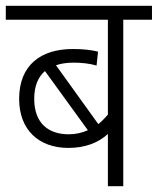

<svg xmlns="http://www.w3.org/2000/svg" viewBox="-20 -642 544 662"><path d="M504 -574V-622H0V-574H352V-247C342 -235 331 -224 319 -214L173 -417C190 -423 211 -426 234 -426C262 -426 289 -423 313 -416L318 -464C293 -470 266 -473 231 -473C120 -473 46 -417 46 -301C46 -194 114 -132 216 -132C274 -132 319 -150 352 -180V0H405V-574ZM98 -301C98 -345 111 -376 135 -397L283 -193C263 -184 241 -179 217 -179C147 -179 98 -217 98 -301Z"/></svg>

Font: Noto Sans Devanagari SemiCondensed Light
Style: Regular
Weight: 300
Width: 4
Designer: Jelle Bosma - Monotype Design Team
Foundry: Monotype Imaging Inc.
Version: Version 2.004